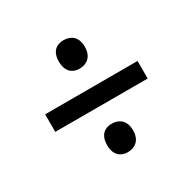

<svg xmlns="http://www.w3.org/2000/svg" viewBox="-110 -661 673 673"><g transform="rotate(-30 226.5 -324.5)"><path d="M225 -436C254 -436 279 -453 279 -494C279 -535 254 -551 225 -551C197 -551 174 -535 174 -494C174 -453 197 -436 225 -436ZM40 -358V-287H414V-358ZM225 -98C254 -98 279 -115 279 -155C279 -197 254 -213 225 -213C197 -213 174 -197 174 -155C174 -115 197 -98 225 -98Z"/></g></svg>

Font: Noto Sans Gurmukhi UI Condensed
Style: Regular
Weight: 400
Width: 3
Designer: Jelle Bosma - Monotype Design Team
Foundry: Monotype Imaging Inc.
Version: Version 2.004